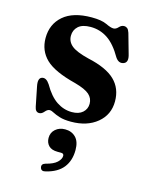

<svg xmlns="http://www.w3.org/2000/svg" viewBox="-111 -539 670 868"><g transform="rotate(15 224.0 -105.0)"><path d="M232.5 -32Q265 -32 283 -48.2Q301 -64.5 301 -89Q301 -114.5 281.8 -131.8Q262.5 -149 213.5 -162.5Q112 -188 71.8 -227Q31.5 -266 31.5 -325Q31.5 -390 77 -429.5Q122.5 -469 209.5 -469Q256 -469 279.8 -457.5Q303.5 -446 316 -446Q328 -446 338.2 -457.5Q348.5 -469 361.5 -469Q369.5 -469 376 -463.8Q382.5 -458.5 387 -444.5L413 -352.5Q424.5 -315.5 402.5 -307Q380 -298.5 363.5 -323Q332 -378 296 -402Q260 -426 216 -426Q177.5 -426 158.5 -408.8Q139.5 -391.5 139.5 -364.5Q139.5 -337 161.8 -318.5Q184 -300 242.5 -285.5Q329.5 -266.5 369.2 -228.2Q409 -190 409 -129Q409 -66.5 362 -27.8Q315 11 240 11Q207 11 186.5 4.5Q166 -2 154 -8.5Q142 -15 135.5 -15Q124 -15 113.5 -2.2Q103 10.5 91 10.5Q73.5 10.5 69 -13.5L51 -103Q43 -141 62.5 -147Q81.5 -153 99 -126.5Q127.5 -76.5 161 -54.2Q194.5 -32 232.5 -32ZM217 158Q189 158 175.2 143.8Q161.5 129.5 161.5 107.5Q161.5 82.5 179.5 66.8Q197.5 51 224.5 51Q255 51 274.2 70.5Q293.5 90 293.5 129.5Q293.5 179 267.8 211.8Q242 244.5 188.5 257.5Q167.5 263.5 163 246Q159 229.5 178.5 224Q214.5 215 230.5 199.8Q246.5 184.5 246.5 169.5Q246.5 158 233.5 158Z"/></g></svg>

Font: Fraunces 72pt S050 SemiBold
Style: Regular
Weight: 600
Version: Version 1.000; ttfautohint (v1.8.3)